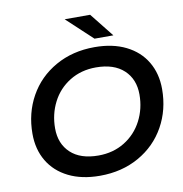

<svg xmlns="http://www.w3.org/2000/svg" viewBox="-95 -983 1033 1083"><g transform="rotate(-10 421.0 -442.0)"><path d="M56 -289Q56 -407 109.5 -503Q163 -599 261 -654.5Q359 -710 485 -710Q589 -710 664.5 -672.5Q740 -635 780 -567.5Q820 -500 820 -411Q820 -293 766.5 -197Q713 -101 615 -45.5Q517 10 391 10Q287 10 211.5 -27.5Q136 -65 96 -132.5Q56 -200 56 -289ZM689 -403Q689 -491 632.5 -543.5Q576 -596 473 -596Q388 -596 322.5 -555.5Q257 -515 222 -446.5Q187 -378 187 -297Q187 -209 243 -156.5Q299 -104 402 -104Q487 -104 552.5 -144.5Q618 -185 653.5 -253.5Q689 -322 689 -403ZM347 -894H493L602 -757H494Z"/></g></svg>

Font: Montserrat Alternates SemiBold
Style: Italic
Weight: 600
Italic angle: -11.3°
Designer: Julieta Ulanovsky
Foundry: Julieta Ulanovsky
Version: Version 7.200